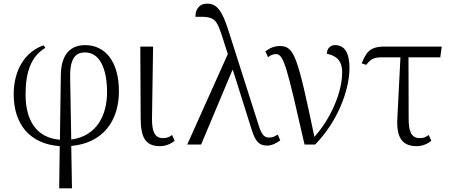

<svg xmlns="http://www.w3.org/2000/svg" viewBox="-20 -791 2473 1051"><path d="M304 240H374L370 8C546 -8 631 -132 631 -291C631 -453 557 -544 446 -544C371 -544 315 -500 313 -381L308 -26C177 -37 120 -134 120 -274C120 -397 150 -482 228 -529L219 -543C121 -510 55 -412 55 -275C55 -111 143 -3 307 9ZM364 -367C362 -485 403 -504 446 -504C526 -504 566 -415 566 -286C566 -161 510 -46 370 -27Z M856 9C888 9 916 -4 936 -20L922 -52C904 -39 892 -35 871 -35C823 -35 812 -80 812 -140L818 -536H748L750 -141C751 -41 774 9 856 9Z M1005 0H1081L1252 -407H1255L1358 -80C1379 -16 1398 6 1443 6C1466 6 1494 -7 1514 -23L1500 -55C1487 -45 1473 -38 1452 -38C1423 -38 1410 -59 1394 -111L1232 -619C1196 -734 1167 -771 1114 -771C1068 -771 1049 -737 1050 -699C1158 -701 1165 -693 1205 -564L1227 -495Z M1647 0H1705C1825 -121 1893 -295 1893 -418C1893 -501 1867 -544 1814 -544C1788 -544 1770 -526 1769 -497C1820 -486 1853 -461 1853 -395C1853 -279 1784 -133 1701 -42C1608 -484 1592 -539 1511 -539C1482 -539 1456 -528 1433 -510L1447 -478C1462 -489 1475 -495 1491 -495C1534 -495 1551 -421 1647 0Z M2261 9C2293 9 2321 -4 2341 -20L2327 -52C2309 -39 2297 -35 2276 -35C2228 -35 2217 -80 2217 -140L2216 -477H2390L2398 -536H2084C2003 -536 1984 -503 1960 -444L1985 -436C2007 -466 2027 -477 2065 -477H2172L2155 -141C2150 -41 2179 9 2261 9Z"/></svg>

Font: Noto Serif Light
Style: Regular
Weight: 300
Designer: Monotype Design Team
Foundry: Monotype Imaging Inc.
Version: Version 2.013